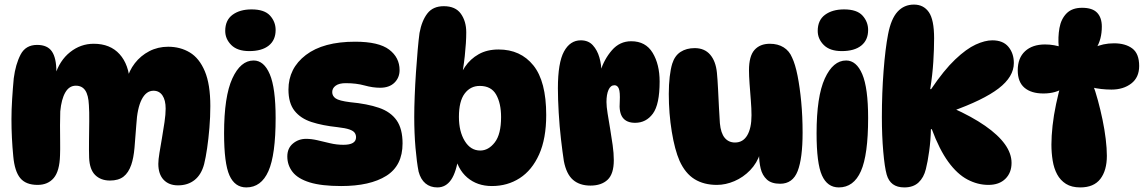

<svg xmlns="http://www.w3.org/2000/svg" viewBox="-20 -808 5001 838"><path d="M533 -458Q543 -499 568.5 -532Q594 -565 631.5 -584.5Q669 -604 714 -604Q767 -604 808.5 -579Q850 -554 874 -497Q898 -440 898 -345Q898 -298 894 -250Q890 -202 884 -161Q878 -120 871 -92Q859 -46 829.5 -22.5Q800 1 757 1Q717 1 694 -23.5Q671 -48 671 -93Q671 -111 676 -141Q681 -171 687 -206Q693 -241 698 -275Q703 -309 703 -334Q703 -371 689 -391.5Q675 -412 650 -412Q618 -412 598.5 -374Q579 -336 575 -264Q571 -207 567 -162.5Q563 -118 553 -89Q541 -54 519 -37Q497 -20 460 -20Q420 -20 395.5 -44Q371 -68 369 -120Q368 -151 368.5 -194Q369 -237 369.5 -279Q370 -321 368 -349Q366 -393 352 -413.5Q338 -434 311 -434Q282 -434 265 -404.5Q248 -375 243 -322Q242 -297 242 -261Q242 -225 242.5 -189.5Q243 -154 242 -130Q240 -61 214.5 -31Q189 -1 144 -1Q93 -1 68.5 -30.5Q44 -60 38 -125Q34 -166 32 -206.5Q30 -247 30 -288Q30 -329 33 -376Q36 -423 40 -466Q48 -528 70 -570Q92 -612 142 -612Q187 -612 206.5 -583.5Q226 -555 226 -496Q226 -476 223 -459L220 -479Q240 -544 286 -580.5Q332 -617 389 -617Q461 -617 502 -571.5Q543 -526 547 -446Z M1078 -767Q1134 -767 1158.5 -740Q1183 -713 1183 -677Q1183 -633 1153 -609Q1123 -585 1068 -585Q1016 -585 989.5 -611.5Q963 -638 963 -673Q963 -720 995 -743.5Q1027 -767 1078 -767ZM1087 -544Q1132 -544 1157.5 -484Q1183 -424 1183 -293Q1183 -132 1151.5 -61Q1120 10 1055 10Q1005 10 981.5 -42.5Q958 -95 958 -226Q958 -387 994 -465.5Q1030 -544 1087 -544Z M1530 -626Q1633 -626 1678.5 -591.5Q1724 -557 1724 -502Q1724 -469 1701.5 -447Q1679 -425 1639 -425Q1607 -425 1571 -435Q1535 -445 1489 -445Q1460 -445 1445 -434Q1430 -423 1430 -406Q1430 -389 1445 -378.5Q1460 -368 1508 -362Q1583 -355 1634 -337.5Q1685 -320 1711 -283Q1737 -246 1737 -182Q1737 -85 1666 -40.5Q1595 4 1469 4Q1383 4 1331.5 -12Q1280 -28 1257 -57.5Q1234 -87 1234 -125Q1234 -161 1258.5 -181.5Q1283 -202 1316 -202Q1339 -202 1365 -196Q1391 -190 1420 -183Q1449 -176 1479 -176Q1534 -176 1534 -209Q1534 -220 1528 -228.5Q1522 -237 1505 -243Q1488 -249 1453 -253Q1387 -260 1339.5 -275.5Q1292 -291 1265.5 -324.5Q1239 -358 1239 -417Q1239 -510 1315 -568Q1391 -626 1530 -626Z M1889 10Q1858 10 1837 -7.5Q1816 -25 1807 -59Q1799 -99 1793.5 -162.5Q1788 -226 1788 -298Q1788 -338 1790 -389Q1792 -440 1795.5 -492Q1799 -544 1803 -589.5Q1807 -635 1811 -664Q1821 -718 1845.5 -749.5Q1870 -781 1917 -781Q1968 -781 1991.5 -748Q2015 -715 2015 -667Q2015 -623 2008.5 -563Q2002 -503 1989 -441L1975 -439Q1986 -482 2009.5 -516.5Q2033 -551 2069.5 -571.5Q2106 -592 2156 -592Q2252 -592 2308 -522.5Q2364 -453 2364 -306Q2364 -203 2333 -134Q2302 -65 2248.5 -30.5Q2195 4 2127 4Q2063 4 2019.5 -33Q1976 -70 1963 -140L1982 -129Q1972 -57 1949 -23.5Q1926 10 1889 10ZM2076 -151Q2112 -151 2139.5 -186.5Q2167 -222 2167 -297Q2167 -357 2145.5 -395Q2124 -433 2074 -433Q2033 -433 2008 -399.5Q1983 -366 1983 -298Q1983 -234 2008.5 -192.5Q2034 -151 2076 -151Z M2415 -423Q2415 -534 2441.5 -583Q2468 -632 2515 -632Q2548 -632 2567.5 -610.5Q2587 -589 2596 -557.5Q2605 -526 2605 -494L2600 -496Q2617 -550 2651 -589Q2685 -628 2735 -628Q2798 -628 2828.5 -577.5Q2859 -527 2859 -452Q2859 -352 2829.5 -312Q2800 -272 2752 -272Q2715 -272 2698 -294.5Q2681 -317 2685 -365Q2687 -406 2681 -421Q2675 -436 2662 -436Q2645 -436 2636 -416Q2627 -396 2627 -363Q2627 -343 2632 -312.5Q2637 -282 2643 -246Q2649 -210 2654 -174.5Q2659 -139 2659 -109Q2659 -49 2632 -23.5Q2605 2 2557 2Q2510 2 2481 -23Q2452 -48 2441 -105Q2435 -144 2428.5 -200Q2422 -256 2418.5 -316Q2415 -376 2415 -423Z M3385 -6Q3347 -6 3327 -24.5Q3307 -43 3300 -72.5Q3293 -102 3293 -135L3298 -139Q3284 -96 3254 -65Q3224 -34 3185.5 -17.5Q3147 -1 3109 -1Q3052 -1 3011.5 -26Q2971 -51 2946 -106Q2925 -154 2912 -233.5Q2899 -313 2899 -398Q2899 -439 2903 -473Q2907 -507 2914 -530Q2925 -565 2950.5 -581.5Q2976 -598 3012 -598Q3055 -598 3079.5 -569.5Q3104 -541 3109 -491Q3112 -460 3114 -419Q3116 -378 3118 -338Q3120 -298 3122 -270Q3126 -227 3143 -206.5Q3160 -186 3188 -186Q3223 -186 3241.5 -217.5Q3260 -249 3260 -305Q3260 -334 3257 -371Q3254 -408 3251.5 -443Q3249 -478 3249 -501Q3249 -563 3273 -590Q3297 -617 3340 -617Q3375 -617 3400 -601.5Q3425 -586 3437 -557Q3451 -528 3461 -477.5Q3471 -427 3477 -363.5Q3483 -300 3483 -229Q3483 -117 3461.5 -61.5Q3440 -6 3385 -6Z M3664 -767Q3720 -767 3744.5 -740Q3769 -713 3769 -677Q3769 -633 3739 -609Q3709 -585 3654 -585Q3602 -585 3575.5 -611.5Q3549 -638 3549 -673Q3549 -720 3581 -743.5Q3613 -767 3664 -767ZM3673 -544Q3718 -544 3743.5 -484Q3769 -424 3769 -293Q3769 -132 3737.5 -61Q3706 10 3641 10Q3591 10 3567.5 -42.5Q3544 -95 3544 -226Q3544 -387 3580 -465.5Q3616 -544 3673 -544Z M3927 10Q3896 10 3877 -4Q3858 -18 3850 -46Q3841 -78 3835 -147Q3829 -216 3829 -297Q3829 -402 3836.5 -499Q3844 -596 3856 -658Q3869 -726 3897.5 -757Q3926 -788 3969 -788Q4011 -788 4034 -755Q4057 -722 4057 -641Q4057 -594 4053.5 -538Q4050 -482 4040 -419H4044Q4100 -502 4149 -548.5Q4198 -595 4238.5 -613.5Q4279 -632 4311 -632Q4358 -632 4381.5 -603.5Q4405 -575 4405 -533Q4405 -473 4338.5 -422Q4272 -371 4131 -321L4137 -337Q4222 -299 4279.5 -259Q4337 -219 4366 -178.5Q4395 -138 4395 -97Q4395 -54 4368 -27.5Q4341 -1 4294 -1Q4247 -1 4202.5 -24.5Q4158 -48 4119 -101.5Q4080 -155 4047 -244H4043Q4042 -196 4035.5 -148.5Q4029 -101 4021 -70Q4012 -33 3989 -11.5Q3966 10 3927 10Z M4614 -602H4601Q4597 -646 4604 -685.5Q4611 -725 4635 -749.5Q4659 -774 4703 -774Q4748 -774 4768.5 -752.5Q4789 -731 4789 -692Q4789 -637 4765 -598L4754 -600Q4794 -619 4842 -619Q4892 -619 4922 -596.5Q4952 -574 4952 -520Q4952 -470 4917.5 -443.5Q4883 -417 4831 -417Q4810 -417 4786.5 -419.5Q4763 -422 4741 -428L4749 -442Q4761 -410 4772 -369.5Q4783 -329 4792 -286Q4801 -243 4806 -201.5Q4811 -160 4811 -128Q4811 -64 4782.5 -27Q4754 10 4695 10Q4657 10 4632.5 -5.5Q4608 -21 4594 -47Q4580 -73 4574.5 -107Q4569 -141 4569 -177Q4569 -214 4574 -259.5Q4579 -305 4589.5 -354.5Q4600 -404 4613 -449L4626 -426Q4589 -400 4534 -400Q4481 -400 4451.5 -425Q4422 -450 4422 -501Q4422 -555 4454 -584.5Q4486 -614 4541 -614Q4562 -614 4581 -610.5Q4600 -607 4614 -602Z"/></svg>

Font: DynaPuff SemiBold
Style: Regular
Weight: 600
Designer: Toshi Omagari, Jennifer Daniel
Foundry: Google Fonts
Version: Version 2.000